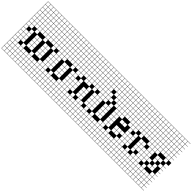

<svg xmlns="http://www.w3.org/2000/svg" viewBox="94 -2255 3813 3813"><g transform="rotate(45 2000.0 -349.0)"><path d="M0 307.7V-1004.8H846.2V-1000H774V-927.9H846.2V-923.1H774V-851H846.2V-846.2H774V-774H846.2V-769.2H774V-697.1H846.2V-692.3H774V-620.2H846.2V-615.4H774V-543.3H846.2V-538.5H774V-466.3H846.2V-384.6H774V-312.5H846.2V-307.7H774V-235.6H846.2V-230.8H774V-158.7H846.2V-153.8H774V-81.7H846.2V-76.9H774V-4.8H846.2V0H774V72.1H846.2V76.9H774V149H846.2V153.8H774V226H846.2V230.8H774V302.9H846.2V307.7ZM697.1 -927.9H769.2V-1000H697.1ZM620.2 -927.9H692.3V-1000H620.2ZM543.3 -927.9H615.4V-1000H543.3ZM466.3 -927.9H538.5V-1000H466.3ZM389.4 -927.9H461.5V-1000H389.4ZM312.5 -927.9H384.6V-1000H312.5ZM235.6 -927.9H307.7V-1000H235.6ZM158.7 -927.9H230.8V-1000H158.7ZM4.8 -927.9H76.9V-1000H4.8ZM81.7 -927.9H153.8V-1000H81.7ZM697.1 -851H769.2V-923.1H697.1ZM620.2 -851H692.3V-923.1H620.2ZM543.3 -851H615.4V-923.1H543.3ZM466.3 -851H538.5V-923.1H466.3ZM389.4 -851H461.5V-923.1H389.4ZM312.5 -851H384.6V-923.1H312.5ZM235.6 -851H307.7V-923.1H235.6ZM4.8 -851H76.9V-923.1H4.8ZM158.7 -851H230.8V-923.1H158.7ZM81.7 -851H153.8V-923.1H81.7ZM312.5 -774H384.6V-846.2H312.5ZM697.1 -774H769.2V-846.2H697.1ZM81.7 -774H153.8V-846.2H81.7ZM389.4 -774H461.5V-846.2H389.4ZM620.2 -774H692.3V-846.2H620.2ZM235.6 -774H307.7V-846.2H235.6ZM543.3 -774H615.4V-846.2H543.3ZM158.7 -774H230.8V-846.2H158.7ZM4.8 -774H76.9V-846.2H4.8ZM466.3 -774H538.5V-846.2H466.3ZM312.5 -697.1H384.6V-769.2H312.5ZM697.1 -697.1H769.2V-769.2H697.1ZM389.4 -697.1H461.5V-769.2H389.4ZM81.7 -697.1H153.8V-769.2H81.7ZM4.8 -697.1H76.9V-769.2H4.8ZM620.2 -697.1H692.3V-769.2H620.2ZM235.6 -697.1H307.7V-769.2H235.6ZM543.3 -697.1H615.4V-769.2H543.3ZM158.7 -697.1H230.8V-769.2H158.7ZM466.3 -697.1H538.5V-769.2H466.3ZM697.1 -620.2H769.2V-692.3H697.1ZM312.5 -620.2H384.6V-692.3H312.5ZM389.4 -620.2H461.5V-692.3H389.4ZM81.7 -620.2H153.8V-692.3H81.7ZM4.8 -620.2H76.9V-692.3H4.8ZM620.2 -620.2H692.3V-692.3H620.2ZM235.6 -620.2H307.7V-692.3H235.6ZM466.3 -620.2H538.5V-692.3H466.3ZM158.7 -620.2H230.8V-692.3H158.7ZM543.3 -620.2H615.4V-692.3H543.3ZM4.8 -543.3H76.9V-615.4H4.8ZM158.7 -543.3H230.8V-615.4H158.7ZM235.6 -543.3H307.7V-615.4H235.6ZM620.2 -543.3H692.3V-615.4H620.2ZM466.3 -543.3H538.5V-615.4H466.3ZM697.1 -543.3H769.2V-615.4H697.1ZM81.7 -543.3H153.8V-615.4H81.7ZM389.4 -543.3H461.5V-615.4H389.4ZM312.5 -543.3H384.6V-615.4H312.5ZM543.3 -543.3H615.4V-615.4H543.3ZM543.3 -466.3H615.4V-538.5H543.3ZM235.6 -466.3H307.7V-538.5H235.6ZM158.7 -466.3H230.8V-538.5H158.7ZM620.2 -466.3H692.3V-538.5H620.2ZM697.1 -466.3H769.2V-538.5H697.1ZM466.3 -466.3H538.5V-538.5H466.3ZM81.7 -466.3H153.8V-538.5H81.7ZM312.5 -466.3H384.6V-538.5H312.5ZM4.8 -466.3H76.9V-538.5H4.8ZM389.4 -466.3H461.5V-538.5H389.4ZM235.6 -389.4H307.7V-461.5H235.6ZM697.1 -389.4H769.2V-461.5H697.1ZM466.3 -389.4H538.5V-461.5H466.3ZM4.8 -389.4H76.9V-461.5H4.8ZM81.7 -389.4H153.8V-461.5H81.7ZM76.9 -384.6H4.8V-312.5H76.9ZM543.3 -312.5H615.4V-384.6H543.3ZM389.4 -312.5H461.5V-384.6H389.4ZM312.5 -312.5H384.6V-384.6H312.5ZM620.2 -312.5H692.3V-384.6H620.2ZM158.7 -312.5H230.8V-384.6H158.7ZM81.7 -235.6H153.8V-307.7H81.7ZM389.4 -235.6H461.5V-307.7H389.4ZM312.5 -235.6H384.6V-307.7H312.5ZM4.8 -235.6H76.9V-307.7H4.8ZM620.2 -235.6H692.3V-307.7H620.2ZM158.7 -235.6H230.8V-307.7H158.7ZM543.3 -235.6H615.4V-307.7H543.3ZM81.7 -158.7H153.8V-230.8H81.7ZM389.4 -158.7H461.5V-230.8H389.4ZM312.5 -158.7H384.6V-230.8H312.5ZM158.7 -158.7H230.8V-230.8H158.7ZM620.2 -158.7H692.3V-230.8H620.2ZM543.3 -158.7H615.4V-230.8H543.3ZM4.8 -158.7H76.9V-230.8H4.8ZM81.7 -81.7H153.8V-153.8H81.7ZM389.4 -81.7H461.5V-153.8H389.4ZM158.7 -81.7H230.8V-153.8H158.7ZM312.5 -81.7H384.6V-153.8H312.5ZM620.2 -81.7H692.3V-153.8H620.2ZM543.3 -81.7H615.4V-153.8H543.3ZM4.8 -81.7H76.9V-153.8H4.8ZM81.7 -4.8H153.8V-76.9H81.7ZM235.6 -4.8H307.7V-76.9H235.6ZM697.1 -4.8H769.2V-76.9H697.1ZM466.3 -4.8H538.5V-76.9H466.3ZM4.8 -4.8H76.9V-76.9H4.8ZM235.6 72.1H307.7V0H235.6ZM389.4 72.1H461.5V0H389.4ZM543.3 72.1H615.4V0H543.3ZM697.1 72.1H769.2V0H697.1ZM4.8 72.1H76.9V0H4.8ZM158.7 72.1H230.8V0H158.7ZM620.2 72.1H692.3V0H620.2ZM466.3 72.1H538.5V0H466.3ZM81.7 72.1H153.8V0H81.7ZM312.5 72.1H384.6V0H312.5ZM389.4 149H461.5V76.9H389.4ZM543.3 149H615.4V76.9H543.3ZM81.7 149H153.8V76.9H81.7ZM235.6 149H307.7V76.9H235.6ZM697.1 149H769.2V76.9H697.1ZM4.8 149H76.9V76.9H4.8ZM312.5 149H384.6V76.9H312.5ZM158.7 149H230.8V76.9H158.7ZM620.2 149H692.3V76.9H620.2ZM466.3 149H538.5V76.9H466.3ZM466.3 226H538.5V153.8H466.3ZM620.2 226H692.3V153.8H620.2ZM158.7 226H230.8V153.8H158.7ZM4.8 226H76.9V153.8H4.8ZM697.1 226H769.2V153.8H697.1ZM235.6 226H307.7V153.8H235.6ZM312.5 226H384.6V153.8H312.5ZM81.7 226H153.8V153.8H81.7ZM543.3 226H615.4V153.8H543.3ZM389.4 226H461.5V153.8H389.4ZM466.3 302.9H538.5V230.8H466.3ZM620.2 302.9H692.3V230.8H620.2ZM81.7 302.9H153.8V230.8H81.7ZM697.1 302.9H769.2V230.8H697.1ZM235.6 302.9H307.7V230.8H235.6ZM158.7 302.9H230.8V230.8H158.7ZM312.5 302.9H384.6V230.8H312.5ZM543.3 302.9H615.4V230.8H543.3ZM4.8 302.9H76.9V230.8H4.8ZM389.4 302.9H461.5V230.8H389.4Z M846.2 307.7V-1004.8H1384.6V-1000H1312.5V-927.9H1384.6V-923.1H1312.5V-851H1384.6V-846.2H1312.5V-774H1384.6V-769.2H1312.5V-697.1H1384.6V-692.3H1312.5V-620.2H1384.6V-615.4H1312.5V-543.3H1384.6V-538.5H1312.5V-466.3H1384.6V-384.6H1312.5V-312.5H1384.6V-307.7H1312.5V-235.6H1384.6V-230.8H1312.5V-158.7H1384.6V-153.8H1312.5V-81.7H1384.6V-76.9H1312.5V-4.8H1384.6V0H1312.5V72.1H1384.6V76.9H1312.5V149H1384.6V153.8H1312.5V226H1384.6V230.8H1312.5V302.9H1384.6V307.7ZM1235.6 -927.9H1307.7V-1000H1235.6ZM1158.7 -927.9H1230.8V-1000H1158.7ZM1081.7 -927.9H1153.8V-1000H1081.7ZM1004.8 -927.9H1076.9V-1000H1004.8ZM927.9 -927.9H1000V-1000H927.9ZM851 -927.9H923.1V-1000H851ZM1004.8 -851H1076.9V-923.1H1004.8ZM1158.7 -851H1230.8V-923.1H1158.7ZM927.9 -851H1000V-923.1H927.9ZM851 -851H923.1V-923.1H851ZM1081.7 -851H1153.8V-923.1H1081.7ZM1235.6 -851H1307.7V-923.1H1235.6ZM1158.7 -774H1230.8V-846.2H1158.7ZM927.9 -774H1000V-846.2H927.9ZM851 -774H923.1V-846.2H851ZM1235.6 -774H1307.7V-846.2H1235.6ZM1081.7 -774H1153.8V-846.2H1081.7ZM1004.8 -774H1076.9V-846.2H1004.8ZM1004.8 -697.1H1076.9V-769.2H1004.8ZM1158.7 -697.1H1230.8V-769.2H1158.7ZM851 -697.1H923.1V-769.2H851ZM1235.6 -697.1H1307.7V-769.2H1235.6ZM927.9 -697.1H1000V-769.2H927.9ZM1081.7 -697.1H1153.8V-769.2H1081.7ZM1158.7 -620.2H1230.8V-692.3H1158.7ZM1081.7 -620.2H1153.8V-692.3H1081.7ZM1235.6 -620.2H1307.7V-692.3H1235.6ZM851 -620.2H923.1V-692.3H851ZM927.9 -620.2H1000V-692.3H927.9ZM1004.8 -620.2H1076.9V-692.3H1004.8ZM927.9 -543.3H1000V-615.4H927.9ZM851 -543.3H923.1V-615.4H851ZM1235.6 -543.3H1307.7V-615.4H1235.6ZM1081.7 -543.3H1153.8V-615.4H1081.7ZM1158.7 -543.3H1230.8V-615.4H1158.7ZM1004.8 -543.3H1076.9V-615.4H1004.8ZM1081.7 -466.3H1153.8V-538.5H1081.7ZM927.9 -466.3H1000V-538.5H927.9ZM1235.6 -466.3H1307.7V-538.5H1235.6ZM851 -466.3H923.1V-538.5H851ZM1158.7 -466.3H1230.8V-538.5H1158.7ZM1004.8 -466.3H1076.9V-538.5H1004.8ZM1004.8 -389.4H1076.9V-461.5H1004.8ZM1235.6 -389.4H1307.7V-461.5H1235.6ZM927.9 -389.4H1000V-461.5H927.9ZM851 -389.4H923.1V-461.5H851ZM927.9 -312.5H1000V-384.6H927.9ZM851 -312.5H923.1V-384.6H851ZM1158.7 -312.5H1230.8V-384.6H1158.7ZM1081.7 -312.5H1153.8V-384.6H1081.7ZM851 -235.6H923.1V-307.7H851ZM1081.7 -235.6H1153.8V-307.7H1081.7ZM1158.7 -235.6H1230.8V-307.7H1158.7ZM927.9 -235.6H1000V-307.7H927.9ZM1081.7 -158.7H1153.8V-230.8H1081.7ZM851 -158.7H923.1V-230.8H851ZM927.9 -158.7H1000V-230.8H927.9ZM1158.7 -158.7H1230.8V-230.8H1158.7ZM1081.7 -81.7H1153.8V-153.8H1081.7ZM927.9 -81.7H1000V-153.8H927.9ZM851 -81.7H923.1V-153.8H851ZM1158.7 -81.7H1230.8V-153.8H1158.7ZM923.1 -76.9H851V-4.8H923.1ZM1004.8 -4.8H1076.9V-76.9H1004.8ZM1235.6 -4.8H1307.7V-76.9H1235.6ZM1158.7 72.1H1230.8V0H1158.7ZM1081.7 72.1H1153.8V0H1081.7ZM1004.8 72.1H1076.9V0H1004.8ZM1235.6 72.1H1307.7V0H1235.6ZM851 72.1H923.1V0H851ZM927.9 72.1H1000V0H927.9ZM1158.7 149H1230.8V76.9H1158.7ZM851 149H923.1V76.9H851ZM1004.8 149H1076.9V76.9H1004.8ZM1235.6 149H1307.7V76.9H1235.6ZM927.9 149H1000V76.9H927.9ZM1081.7 149H1153.8V76.9H1081.7ZM851 226H923.1V153.8H851ZM1158.7 226H1230.8V153.8H1158.7ZM1081.7 226H1153.8V153.8H1081.7ZM1235.6 226H1307.7V153.8H1235.6ZM1004.8 226H1076.9V153.8H1004.8ZM927.9 226H1000V153.8H927.9ZM1158.7 302.9H1230.8V230.8H1158.7ZM1081.7 302.9H1153.8V230.8H1081.7ZM851 302.9H923.1V230.8H851ZM1235.6 302.9H1307.7V230.8H1235.6ZM1004.8 302.9H1076.9V230.8H1004.8ZM927.9 302.9H1000V230.8H927.9Z M1384.6 307.7V-1004.8H2000V-1000H1927.9V-927.9H2000V-923.1H1927.9V-851H2000V-846.2H1927.9V-774H2000V-769.2H1927.9V-697.1H2000V-692.3H1927.9V-620.2H2000V-615.4H1927.9V-543.3H2000V-538.5H1927.9V-466.3H2000V-384.6H1927.9V-312.5H2000V-307.7H1927.9V-235.6H2000V-230.8H1927.9V-158.7H2000V-153.8H1927.9V-81.7H2000V0H1927.9V72.1H2000V76.9H1927.9V149H2000V153.8H1927.9V226H2000V230.8H1927.9V302.9H2000V307.7ZM1851 -927.9H1923.1V-1000H1851ZM1697.1 -927.9H1769.2V-1000H1697.1ZM1620.2 -927.9H1692.3V-1000H1620.2ZM1543.3 -927.9H1615.4V-1000H1543.3ZM1389.4 -927.9H1461.5V-1000H1389.4ZM1774 -927.9H1846.2V-1000H1774ZM1466.3 -927.9H1538.5V-1000H1466.3ZM1851 -851H1923.1V-923.1H1851ZM1697.1 -851H1769.2V-923.1H1697.1ZM1620.2 -851H1692.3V-923.1H1620.2ZM1543.3 -851H1615.4V-923.1H1543.3ZM1389.4 -851H1461.5V-923.1H1389.4ZM1774 -851H1846.2V-923.1H1774ZM1466.3 -851H1538.5V-923.1H1466.3ZM1851 -774H1923.1V-846.2H1851ZM1697.1 -774H1769.2V-846.2H1697.1ZM1620.2 -774H1692.3V-846.2H1620.2ZM1389.4 -774H1461.5V-846.2H1389.4ZM1543.3 -774H1615.4V-846.2H1543.3ZM1774 -774H1846.2V-846.2H1774ZM1466.3 -774H1538.5V-846.2H1466.3ZM1851 -697.1H1923.1V-769.2H1851ZM1697.1 -697.1H1769.2V-769.2H1697.1ZM1620.2 -697.1H1692.3V-769.2H1620.2ZM1389.4 -697.1H1461.5V-769.2H1389.4ZM1543.3 -697.1H1615.4V-769.2H1543.3ZM1774 -697.1H1846.2V-769.2H1774ZM1466.3 -697.1H1538.5V-769.2H1466.3ZM1466.3 -620.2H1538.5V-692.3H1466.3ZM1697.1 -620.2H1769.2V-692.3H1697.1ZM1851 -620.2H1923.1V-692.3H1851ZM1620.2 -620.2H1692.3V-692.3H1620.2ZM1389.4 -620.2H1461.5V-692.3H1389.4ZM1543.3 -620.2H1615.4V-692.3H1543.3ZM1774 -620.2H1846.2V-692.3H1774ZM1466.3 -543.3H1538.5V-615.4H1466.3ZM1774 -543.3H1846.2V-615.4H1774ZM1697.1 -543.3H1769.2V-615.4H1697.1ZM1851 -543.3H1923.1V-615.4H1851ZM1620.2 -543.3H1692.3V-615.4H1620.2ZM1389.4 -543.3H1461.5V-615.4H1389.4ZM1543.3 -543.3H1615.4V-615.4H1543.3ZM1543.3 -466.3H1615.4V-538.5H1543.3ZM1851 -466.3H1923.1V-538.5H1851ZM1774 -466.3H1846.2V-538.5H1774ZM1620.2 -466.3H1692.3V-538.5H1620.2ZM1389.4 -466.3H1461.5V-538.5H1389.4ZM1466.3 -466.3H1538.5V-538.5H1466.3ZM1697.1 -466.3H1769.2V-538.5H1697.1ZM1851 -389.4H1923.1V-461.5H1851ZM1620.2 -389.4H1692.3V-461.5H1620.2ZM1466.3 -389.4H1538.5V-461.5H1466.3ZM1389.4 -389.4H1461.5V-461.5H1389.4ZM1697.1 -389.4H1769.2V-461.5H1697.1ZM1543.3 -312.5H1615.4V-384.6H1543.3ZM1774 -312.5H1846.2V-384.6H1774ZM1389.4 -312.5H1461.5V-384.6H1389.4ZM1466.3 -235.6H1538.5V-307.7H1466.3ZM1543.3 -235.6H1615.4V-307.7H1543.3ZM1389.4 -235.6H1461.5V-307.7H1389.4ZM1697.1 -235.6H1769.2V-307.7H1697.1ZM1774 -235.6H1846.2V-307.7H1774ZM1466.3 -158.7H1538.5V-230.8H1466.3ZM1774 -158.7H1846.2V-230.8H1774ZM1389.4 -158.7H1461.5V-230.8H1389.4ZM1543.3 -158.7H1615.4V-230.8H1543.3ZM1697.1 -158.7H1769.2V-230.8H1697.1ZM1466.3 -81.7H1538.5V-153.8H1466.3ZM1774 -81.7H1846.2V-153.8H1774ZM1389.4 -81.7H1461.5V-153.8H1389.4ZM1697.1 -81.7H1769.2V-153.8H1697.1ZM1543.3 -81.7H1615.4V-153.8H1543.3ZM1538.5 -76.9H1466.3V-4.8H1538.5ZM1620.2 -4.8H1692.3V-76.9H1620.2ZM1389.4 -4.8H1461.5V-76.9H1389.4ZM1851 -4.8H1923.1V-76.9H1851ZM1774 -4.8H1846.2V-76.9H1774ZM1389.4 72.1H1461.5V0H1389.4ZM1851 72.1H1923.1V0H1851ZM1466.3 72.1H1538.5V0H1466.3ZM1774 72.1H1846.2V0H1774ZM1697.1 72.1H1769.2V0H1697.1ZM1620.2 72.1H1692.3V0H1620.2ZM1543.3 72.1H1615.4V0H1543.3ZM1697.1 149H1769.2V76.9H1697.1ZM1620.2 149H1692.3V76.9H1620.2ZM1543.3 149H1615.4V76.9H1543.3ZM1774 149H1846.2V76.9H1774ZM1466.3 149H1538.5V76.9H1466.3ZM1851 149H1923.1V76.9H1851ZM1389.4 149H1461.5V76.9H1389.4ZM1543.3 226H1615.4V153.8H1543.3ZM1620.2 226H1692.3V153.8H1620.2ZM1851 226H1923.1V153.8H1851ZM1774 226H1846.2V153.8H1774ZM1466.3 226H1538.5V153.8H1466.3ZM1697.1 226H1769.2V153.8H1697.1ZM1389.4 226H1461.5V153.8H1389.4ZM1620.2 302.9H1692.3V230.8H1620.2ZM1851 302.9H1923.1V230.8H1851ZM1774 302.9H1846.2V230.8H1774ZM1466.3 302.9H1538.5V230.8H1466.3ZM1697.1 302.9H1769.2V230.8H1697.1ZM1389.4 302.9H1461.5V230.8H1389.4ZM1543.3 302.9H1615.4V230.8H1543.3Z M2000 307.7V-1004.8H2461.5V-1000H2389.4V-927.9H2461.5V-923.1H2389.4V-851H2461.5V-846.2H2389.4V-774H2461.5V-769.2H2389.4V-697.1H2461.5V-692.3H2389.4V-620.2H2461.5V-615.4H2389.4V-543.3H2461.5V-538.5H2389.4V-466.3H2461.5V-76.9H2389.4V-4.8H2461.5V0H2389.4V72.1H2461.5V76.9H2389.4V149H2461.5V153.8H2389.4V226H2461.5V230.8H2389.4V302.9H2461.5V307.7ZM2312.5 -927.9H2384.6V-1000H2312.5ZM2081.7 -927.9H2153.8V-1000H2081.7ZM2235.6 -927.9H2307.7V-1000H2235.6ZM2004.8 -927.9H2076.9V-1000H2004.8ZM2158.7 -927.9H2230.8V-1000H2158.7ZM2004.8 -851H2076.9V-923.1H2004.8ZM2158.7 -851H2230.8V-923.1H2158.7ZM2235.6 -851H2307.7V-923.1H2235.6ZM2312.5 -851H2384.6V-923.1H2312.5ZM2081.7 -851H2153.8V-923.1H2081.7ZM2004.8 -774H2076.9V-846.2H2004.8ZM2158.7 -774H2230.8V-846.2H2158.7ZM2235.6 -774H2307.7V-846.2H2235.6ZM2312.5 -774H2384.6V-846.2H2312.5ZM2081.7 -774H2153.8V-846.2H2081.7ZM2235.6 -697.1H2307.7V-769.2H2235.6ZM2004.8 -697.1H2076.9V-769.2H2004.8ZM2312.5 -697.1H2384.6V-769.2H2312.5ZM2158.7 -697.1H2230.8V-769.2H2158.7ZM2081.7 -697.1H2153.8V-769.2H2081.7ZM2235.6 -620.2H2307.7V-692.3H2235.6ZM2312.5 -620.2H2384.6V-692.3H2312.5ZM2004.8 -620.2H2076.9V-692.3H2004.8ZM2081.7 -620.2H2153.8V-692.3H2081.7ZM2004.8 -543.3H2076.9V-615.4H2004.8ZM2312.5 -543.3H2384.6V-615.4H2312.5ZM2158.7 -543.3H2230.8V-615.4H2158.7ZM2081.7 -543.3H2153.8V-615.4H2081.7ZM2004.8 -466.3H2076.9V-538.5H2004.8ZM2235.6 -466.3H2307.7V-538.5H2235.6ZM2158.7 -466.3H2230.8V-538.5H2158.7ZM2081.7 -466.3H2153.8V-538.5H2081.7ZM2081.7 -389.4H2153.8V-461.5H2081.7ZM2158.7 -389.4H2230.8V-461.5H2158.7ZM2312.5 -389.4H2384.6V-461.5H2312.5ZM2004.8 -389.4H2076.9V-461.5H2004.8ZM2081.7 -312.5H2153.8V-384.6H2081.7ZM2312.5 -312.5H2384.6V-384.6H2312.5ZM2004.8 -312.5H2076.9V-384.6H2004.8ZM2235.6 -312.5H2307.7V-384.6H2235.6ZM2081.7 -235.6H2153.8V-307.7H2081.7ZM2312.5 -235.6H2384.6V-307.7H2312.5ZM2004.8 -235.6H2076.9V-307.7H2004.8ZM2235.6 -235.6H2307.7V-307.7H2235.6ZM2312.5 -158.7H2384.6V-230.8H2312.5ZM2081.7 -158.7H2153.8V-230.8H2081.7ZM2004.8 -158.7H2076.9V-230.8H2004.8ZM2235.6 -158.7H2307.7V-230.8H2235.6ZM2312.5 -81.7H2384.6V-153.8H2312.5ZM2081.7 -81.7H2153.8V-153.8H2081.7ZM2004.8 -81.7H2076.9V-153.8H2004.8ZM2235.6 -81.7H2307.7V-153.8H2235.6ZM2076.9 -76.9H2004.8V-4.8H2076.9ZM2158.7 -4.8H2230.8V-76.9H2158.7ZM2235.6 72.1H2307.7V0H2235.6ZM2312.5 72.1H2384.6V0H2312.5ZM2081.7 72.1H2153.8V0H2081.7ZM2004.8 72.1H2076.9V0H2004.8ZM2158.7 72.1H2230.8V0H2158.7ZM2235.6 149H2307.7V76.9H2235.6ZM2158.7 149H2230.8V76.9H2158.7ZM2312.5 149H2384.6V76.9H2312.5ZM2081.7 149H2153.8V76.9H2081.7ZM2004.8 149H2076.9V76.9H2004.8ZM2235.6 226H2307.7V153.8H2235.6ZM2312.5 226H2384.6V153.8H2312.5ZM2158.7 226H2230.8V153.8H2158.7ZM2081.7 226H2153.8V153.8H2081.7ZM2004.8 226H2076.9V153.8H2004.8ZM2235.6 302.9H2307.7V230.8H2235.6ZM2312.5 302.9H2384.6V230.8H2312.5ZM2158.7 302.9H2230.8V230.8H2158.7ZM2081.7 302.9H2153.8V230.8H2081.7ZM2004.8 302.9H2076.9V230.8H2004.8Z M2461.5 307.7V-1004.8H2923.1V-1000H2851V-927.9H2923.1V-923.1H2851V-851H2923.1V-846.2H2851V-774H2923.1V-769.2H2851V-697.1H2923.1V-692.3H2851V-620.2H2923.1V-615.4H2851V-543.3H2923.1V-538.5H2851V-466.3H2923.1V-461.5H2851V-389.4H2923.1V-230.8H2851V-158.7H2923.1V-76.9H2851V-4.8H2923.1V0H2851V72.1H2923.1V76.9H2851V149H2923.1V153.8H2851V226H2923.1V230.8H2851V302.9H2923.1V307.7ZM2774 -927.9H2846.2V-1000H2774ZM2543.3 -927.9H2615.4V-1000H2543.3ZM2620.2 -927.9H2692.3V-1000H2620.2ZM2466.3 -927.9H2538.5V-1000H2466.3ZM2697.1 -927.9H2769.2V-1000H2697.1ZM2774 -851H2846.2V-923.1H2774ZM2697.1 -851H2769.2V-923.1H2697.1ZM2620.2 -851H2692.3V-923.1H2620.2ZM2543.3 -851H2615.4V-923.1H2543.3ZM2466.3 -851H2538.5V-923.1H2466.3ZM2774 -774H2846.2V-846.2H2774ZM2543.3 -774H2615.4V-846.2H2543.3ZM2466.3 -774H2538.5V-846.2H2466.3ZM2620.2 -774H2692.3V-846.2H2620.2ZM2697.1 -774H2769.2V-846.2H2697.1ZM2774 -697.1H2846.2V-769.2H2774ZM2466.3 -697.1H2538.5V-769.2H2466.3ZM2543.3 -697.1H2615.4V-769.2H2543.3ZM2620.2 -697.1H2692.3V-769.2H2620.2ZM2697.1 -697.1H2769.2V-769.2H2697.1ZM2774 -620.2H2846.2V-692.3H2774ZM2697.1 -620.2H2769.2V-692.3H2697.1ZM2466.3 -620.2H2538.5V-692.3H2466.3ZM2620.2 -620.2H2692.3V-692.3H2620.2ZM2543.3 -620.2H2615.4V-692.3H2543.3ZM2774 -543.3H2846.2V-615.4H2774ZM2543.3 -543.3H2615.4V-615.4H2543.3ZM2620.2 -543.3H2692.3V-615.4H2620.2ZM2466.3 -543.3H2538.5V-615.4H2466.3ZM2697.1 -543.3H2769.2V-615.4H2697.1ZM2543.3 -466.3H2615.4V-538.5H2543.3ZM2620.2 -466.3H2692.3V-538.5H2620.2ZM2466.3 -466.3H2538.5V-538.5H2466.3ZM2697.1 -466.3H2769.2V-538.5H2697.1ZM2774 -466.3H2846.2V-538.5H2774ZM2543.3 -389.4H2615.4V-461.5H2543.3ZM2620.2 -389.4H2692.3V-461.5H2620.2ZM2466.3 -389.4H2538.5V-461.5H2466.3ZM2543.3 -312.5H2615.4V-384.6H2543.3ZM2774 -312.5H2846.2V-384.6H2774ZM2466.3 -312.5H2538.5V-384.6H2466.3ZM2697.1 -312.5H2769.2V-384.6H2697.1ZM2543.3 -235.6H2615.4V-307.7H2543.3ZM2466.3 -235.6H2538.5V-307.7H2466.3ZM2543.3 -158.7H2615.4V-230.8H2543.3ZM2774 -158.7H2846.2V-230.8H2774ZM2466.3 -158.7H2538.5V-230.8H2466.3ZM2697.1 -158.7H2769.2V-230.8H2697.1ZM2774 -81.7H2846.2V-153.8H2774ZM2543.3 -81.7H2615.4V-153.8H2543.3ZM2466.3 -81.7H2538.5V-153.8H2466.3ZM2697.1 -81.7H2769.2V-153.8H2697.1ZM2538.5 -76.9H2466.3V-4.8H2538.5ZM2620.2 -4.8H2692.3V-76.9H2620.2ZM2697.1 72.1H2769.2V0H2697.1ZM2774 72.1H2846.2V0H2774ZM2543.3 72.1H2615.4V0H2543.3ZM2466.3 72.1H2538.5V0H2466.3ZM2620.2 72.1H2692.3V0H2620.2ZM2697.1 149H2769.2V76.9H2697.1ZM2620.2 149H2692.3V76.9H2620.2ZM2774 149H2846.2V76.9H2774ZM2543.3 149H2615.4V76.9H2543.3ZM2466.3 149H2538.5V76.9H2466.3ZM2697.1 226H2769.2V153.8H2697.1ZM2620.2 226H2692.3V153.8H2620.2ZM2774 226H2846.2V153.8H2774ZM2543.3 226H2615.4V153.8H2543.3ZM2466.3 226H2538.5V153.8H2466.3ZM2697.1 302.9H2769.2V230.8H2697.1ZM2774 302.9H2846.2V230.8H2774ZM2620.2 302.9H2692.3V230.8H2620.2ZM2543.3 302.9H2615.4V230.8H2543.3ZM2466.3 302.9H2538.5V230.8H2466.3Z M2923.1 307.7V-1004.8H3461.5V-1000H3389.4V-927.9H3461.5V-923.1H3389.4V-851H3461.5V-846.2H3389.4V-774H3461.5V-769.2H3389.4V-697.1H3461.5V-692.3H3389.4V-620.2H3461.5V-615.4H3389.4V-543.3H3461.5V-538.5H3389.4V-466.3H3461.5V-461.5H3389.4V-389.4H3461.5V-307.7H3389.4V-235.6H3461.5V-230.8H3389.4V-158.7H3461.5V-153.8H3389.4V-81.7H3461.5V-76.9H3389.4V-4.8H3461.5V0H3389.4V72.1H3461.5V76.9H3389.4V149H3461.5V153.8H3389.4V226H3461.5V230.8H3389.4V302.9H3461.5V307.7ZM3312.5 -927.9H3384.6V-1000H3312.5ZM3235.6 -927.9H3307.7V-1000H3235.6ZM3158.7 -927.9H3230.8V-1000H3158.7ZM3081.7 -927.9H3153.8V-1000H3081.7ZM3004.8 -927.9H3076.9V-1000H3004.8ZM2927.9 -927.9H3000V-1000H2927.9ZM3312.5 -851H3384.6V-923.1H3312.5ZM3235.6 -851H3307.7V-923.1H3235.6ZM3158.7 -851H3230.8V-923.1H3158.7ZM3081.7 -851H3153.8V-923.1H3081.7ZM3004.8 -851H3076.9V-923.1H3004.8ZM2927.9 -851H3000V-923.1H2927.9ZM3081.7 -774H3153.8V-846.2H3081.7ZM2927.9 -774H3000V-846.2H2927.9ZM3312.5 -774H3384.6V-846.2H3312.5ZM3158.7 -774H3230.8V-846.2H3158.7ZM3004.8 -774H3076.9V-846.2H3004.8ZM3235.6 -774H3307.7V-846.2H3235.6ZM2927.9 -697.1H3000V-769.2H2927.9ZM3312.5 -697.1H3384.6V-769.2H3312.5ZM3158.7 -697.1H3230.8V-769.2H3158.7ZM3004.8 -697.1H3076.9V-769.2H3004.8ZM3081.7 -697.1H3153.8V-769.2H3081.7ZM3235.6 -697.1H3307.7V-769.2H3235.6ZM2927.9 -620.2H3000V-692.3H2927.9ZM3312.5 -620.2H3384.6V-692.3H3312.5ZM3158.7 -620.2H3230.8V-692.3H3158.7ZM3004.8 -620.2H3076.9V-692.3H3004.8ZM3235.6 -620.2H3307.7V-692.3H3235.6ZM3081.7 -620.2H3153.8V-692.3H3081.7ZM3312.5 -543.3H3384.6V-615.4H3312.5ZM3158.7 -543.3H3230.8V-615.4H3158.7ZM3004.8 -543.3H3076.9V-615.4H3004.8ZM2927.9 -543.3H3000V-615.4H2927.9ZM3235.6 -543.3H3307.7V-615.4H3235.6ZM3081.7 -543.3H3153.8V-615.4H3081.7ZM2927.9 -466.3H3000V-538.5H2927.9ZM3158.7 -466.3H3230.8V-538.5H3158.7ZM3312.5 -466.3H3384.6V-538.5H3312.5ZM3004.8 -466.3H3076.9V-538.5H3004.8ZM3235.6 -466.3H3307.7V-538.5H3235.6ZM3081.7 -466.3H3153.8V-538.5H3081.7ZM3158.7 -389.4H3230.8V-461.5H3158.7ZM3004.8 -389.4H3076.9V-461.5H3004.8ZM2927.9 -389.4H3000V-461.5H2927.9ZM3081.7 -312.5H3153.8V-384.6H3081.7ZM2927.9 -312.5H3000V-384.6H2927.9ZM3235.6 -312.5H3307.7V-384.6H3235.6ZM3312.5 -312.5H3384.6V-384.6H3312.5ZM3081.7 -235.6H3153.8V-307.7H3081.7ZM3235.6 -235.6H3307.7V-307.7H3235.6ZM3004.8 -235.6H3076.9V-307.7H3004.8ZM3312.5 -235.6H3384.6V-307.7H3312.5ZM2927.9 -235.6H3000V-307.7H2927.9ZM3153.8 -230.8H3081.7V-158.7H3153.8ZM3004.8 -158.7H3076.9V-230.8H3004.8ZM3312.5 -158.7H3384.6V-230.8H3312.5ZM2927.9 -158.7H3000V-230.8H2927.9ZM3235.6 -158.7H3307.7V-230.8H3235.6ZM3004.8 -81.7H3076.9V-153.8H3004.8ZM3081.7 -81.7H3153.8V-153.8H3081.7ZM2927.9 -81.7H3000V-153.8H2927.9ZM3235.6 -81.7H3307.7V-153.8H3235.6ZM3158.7 -4.8H3230.8V-76.9H3158.7ZM3004.8 -4.8H3076.9V-76.9H3004.8ZM2927.9 -4.8H3000V-76.9H2927.9ZM3312.5 -4.8H3384.6V-76.9H3312.5ZM3235.6 72.1H3307.7V0H3235.6ZM3081.7 72.1H3153.8V0H3081.7ZM3158.7 72.1H3230.8V0H3158.7ZM3312.5 72.1H3384.6V0H3312.5ZM2927.9 72.1H3000V0H2927.9ZM3004.8 72.1H3076.9V0H3004.8ZM3235.6 149H3307.7V76.9H3235.6ZM3081.7 149H3153.8V76.9H3081.7ZM2927.9 149H3000V76.9H2927.9ZM3312.5 149H3384.6V76.9H3312.5ZM3158.7 149H3230.8V76.9H3158.7ZM3004.8 149H3076.9V76.9H3004.8ZM3235.6 226H3307.7V153.8H3235.6ZM3081.7 226H3153.8V153.8H3081.7ZM2927.9 226H3000V153.8H2927.9ZM3312.5 226H3384.6V153.8H3312.5ZM3158.7 226H3230.8V153.8H3158.7ZM3004.8 226H3076.9V153.8H3004.8ZM3312.5 302.9H3384.6V230.8H3312.5ZM3235.6 302.9H3307.7V230.8H3235.6ZM3158.7 302.9H3230.8V230.8H3158.7ZM3004.8 302.9H3076.9V230.8H3004.8ZM2927.9 302.9H3000V230.8H2927.9ZM3081.7 302.9H3153.8V230.8H3081.7Z M3461.5 307.7V-1004.8H4000V-1000H3927.9V-927.9H4000V-923.1H3927.9V-851H4000V-846.2H3927.9V-774H4000V-769.2H3927.9V-697.1H4000V-692.3H3927.9V-620.2H4000V-615.4H3927.9V-543.3H4000V-538.5H3927.9V-466.3H4000V-384.6H3927.9V-312.5H4000V-307.7H3927.9V-235.6H4000V-230.8H3927.9V-158.7H4000V-153.8H3927.9V-81.7H4000V-76.9H3927.9V-4.8H4000V0H3927.9V72.1H4000V76.9H3927.9V149H4000V153.8H3927.9V226H4000V230.8H3927.9V302.9H4000V307.7ZM3851 -927.9H3923.1V-1000H3851ZM3774 -927.9H3846.2V-1000H3774ZM3697.1 -927.9H3769.2V-1000H3697.1ZM3620.2 -927.9H3692.3V-1000H3620.2ZM3543.3 -927.9H3615.4V-1000H3543.3ZM3466.3 -927.9H3538.5V-1000H3466.3ZM3851 -851H3923.1V-923.1H3851ZM3774 -851H3846.2V-923.1H3774ZM3697.1 -851H3769.2V-923.1H3697.1ZM3620.2 -851H3692.3V-923.1H3620.2ZM3543.3 -851H3615.4V-923.1H3543.3ZM3466.3 -851H3538.5V-923.1H3466.3ZM3620.2 -774H3692.3V-846.2H3620.2ZM3466.3 -774H3538.5V-846.2H3466.3ZM3851 -774H3923.1V-846.2H3851ZM3774 -774H3846.2V-846.2H3774ZM3543.3 -774H3615.4V-846.2H3543.3ZM3697.1 -774H3769.2V-846.2H3697.1ZM3466.3 -697.1H3538.5V-769.2H3466.3ZM3851 -697.1H3923.1V-769.2H3851ZM3774 -697.1H3846.2V-769.2H3774ZM3543.3 -697.1H3615.4V-769.2H3543.3ZM3697.1 -697.1H3769.2V-769.2H3697.1ZM3620.2 -697.1H3692.3V-769.2H3620.2ZM3466.3 -620.2H3538.5V-692.3H3466.3ZM3851 -620.2H3923.1V-692.3H3851ZM3774 -620.2H3846.2V-692.3H3774ZM3543.3 -620.2H3615.4V-692.3H3543.3ZM3697.1 -620.2H3769.2V-692.3H3697.1ZM3620.2 -620.2H3692.3V-692.3H3620.2ZM3851 -543.3H3923.1V-615.4H3851ZM3774 -543.3H3846.2V-615.4H3774ZM3543.3 -543.3H3615.4V-615.4H3543.3ZM3697.1 -543.3H3769.2V-615.4H3697.1ZM3466.3 -543.3H3538.5V-615.4H3466.3ZM3620.2 -543.3H3692.3V-615.4H3620.2ZM3466.3 -466.3H3538.5V-538.5H3466.3ZM3851 -466.3H3923.1V-538.5H3851ZM3774 -466.3H3846.2V-538.5H3774ZM3543.3 -466.3H3615.4V-538.5H3543.3ZM3697.1 -466.3H3769.2V-538.5H3697.1ZM3620.2 -466.3H3692.3V-538.5H3620.2ZM3692.3 -461.5H3620.2V-389.4H3692.3ZM3466.3 -389.4H3538.5V-461.5H3466.3ZM3851 -389.4H3923.1V-461.5H3851ZM3543.3 -389.4H3615.4V-461.5H3543.3ZM3543.3 -312.5H3615.4V-384.6H3543.3ZM3697.1 -312.5H3769.2V-384.6H3697.1ZM3774 -312.5H3846.2V-384.6H3774ZM3466.3 -312.5H3538.5V-384.6H3466.3ZM3851 -235.6H3923.1V-307.7H3851ZM3543.3 -235.6H3615.4V-307.7H3543.3ZM3697.1 -235.6H3769.2V-307.7H3697.1ZM3466.3 -235.6H3538.5V-307.7H3466.3ZM3774 -158.7H3846.2V-230.8H3774ZM3466.3 -158.7H3538.5V-230.8H3466.3ZM3543.3 -158.7H3615.4V-230.8H3543.3ZM3620.2 -158.7H3692.3V-230.8H3620.2ZM3697.1 -81.7H3769.2V-153.8H3697.1ZM3774 -81.7H3846.2V-153.8H3774ZM3543.3 -81.7H3615.4V-153.8H3543.3ZM3466.3 -81.7H3538.5V-153.8H3466.3ZM3466.3 -4.8H3538.5V-76.9H3466.3ZM3851 -4.8H3923.1V-76.9H3851ZM3620.2 -4.8H3692.3V-76.9H3620.2ZM3466.3 72.1H3538.5V0H3466.3ZM3774 72.1H3846.2V0H3774ZM3697.1 72.1H3769.2V0H3697.1ZM3851 72.1H3923.1V0H3851ZM3543.3 72.1H3615.4V0H3543.3ZM3620.2 72.1H3692.3V0H3620.2ZM3774 149H3846.2V76.9H3774ZM3620.2 149H3692.3V76.9H3620.2ZM3697.1 149H3769.2V76.9H3697.1ZM3466.3 149H3538.5V76.9H3466.3ZM3851 149H3923.1V76.9H3851ZM3543.3 149H3615.4V76.9H3543.3ZM3774 226H3846.2V153.8H3774ZM3620.2 226H3692.3V153.8H3620.2ZM3697.1 226H3769.2V153.8H3697.1ZM3466.3 226H3538.5V153.8H3466.3ZM3851 226H3923.1V153.8H3851ZM3543.3 226H3615.4V153.8H3543.3ZM3774 302.9H3846.2V230.8H3774ZM3620.2 302.9H3692.3V230.8H3620.2ZM3851 302.9H3923.1V230.8H3851ZM3697.1 302.9H3769.2V230.8H3697.1ZM3543.3 302.9H3615.4V230.8H3543.3ZM3466.3 302.9H3538.5V230.8H3466.3Z"/></g></svg>

Font: Jacquarda Bastarda 9 Charted
Style: Regular
Weight: 400
Designer: Sarah Cadigan-Fried
Version: Version 1.000; ttfautohint (v1.8.4.7-5d5b)